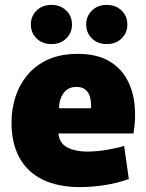

<svg xmlns="http://www.w3.org/2000/svg" viewBox="-20 -752 597 784"><path d="M308 12Q218 12 155.5 -18Q93 -48 60 -107Q27 -166 27 -252Q27 -305 42.5 -354.5Q58 -404 91 -444.5Q124 -485 175.5 -508.5Q227 -532 298 -532Q371 -532 420 -505.5Q469 -479 495.5 -433.5Q522 -388 529 -329.5Q536 -271 525 -207H131L239 -287Q212 -228 220.5 -194.5Q229 -161 261 -147Q293 -133 336 -133Q371 -133 412 -139.5Q453 -146 487 -156L506 -21Q459 -4 406.5 4Q354 12 308 12ZM132 -310H351Q352 -314 352 -316.5Q352 -319 352 -322Q352 -339 347.5 -356Q343 -373 330 -385Q317 -397 292 -397Q262 -397 244.5 -378Q227 -359 222.5 -329Q218 -299 227 -267ZM190 -572Q153 -572 129.5 -595Q106 -618 106 -652Q106 -686 129.5 -709Q153 -732 190 -732Q227 -732 250.5 -709Q274 -686 274 -652Q274 -618 250.5 -595Q227 -572 190 -572ZM416 -572Q379 -572 355.5 -595Q332 -618 332 -652Q332 -686 355.5 -709Q379 -732 416 -732Q453 -732 476.5 -709Q500 -686 500 -652Q500 -618 476.5 -595Q453 -572 416 -572Z"/></svg>

Font: Murecho Thin Black
Style: Regular
Weight: 900
Version: Version 1.010